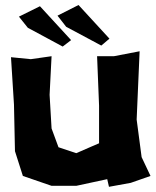

<svg xmlns="http://www.w3.org/2000/svg" viewBox="-20 -718 614 758"><path d="M363.3 -496.1 371.1 -300.8V-152.3L343.8 -140.6L281.2 -113.3L210.9 -136.7L183.6 -210.9L175.8 -343.8L183.6 -496.1L101.6 -484.4L23.4 -492.2L35.2 -304.7L39.1 -121.1L70.3 -23.4L183.6 15.6H281.2L403.3 -10.7L410.2 19.5L496.1 3.9L574.2 -23.4L539.1 -97.7L519.5 -246.1L531.2 -515.6L429.7 -496.1ZM54.7 -652.3 89.8 -608.4 227.5 -534.2 260.7 -559.6 137.7 -693.4ZM207 -656.2 241.2 -612.3 379.9 -538.1 412.1 -565.4 290 -698.2Z"/></svg>

Font: MaokenAssortedSans-Lite
Style: Lite
Weight: 400
Version: Version 1.400